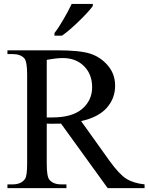

<svg xmlns="http://www.w3.org/2000/svg" viewBox="-20 -974 768 994"><path d="M728.5 0H537.5L296 -334Q269.5 -333.5 252 -333.5Q246 -333.5 237.8 -333.5Q229.5 -333.5 222 -334V-126Q222 -59.5 236 -43Q256.5 -19.5 296 -19.5H324V0H18.5V-19.5H45.5Q90.5 -19.5 110 -48.5Q120.5 -65.5 120.5 -126V-587.5Q120.5 -654 106.5 -671.5Q86.5 -694 45.5 -694H18.5V-713.5H277.5Q392 -713.5 446 -696.5Q500 -679.5 538 -635.2Q576 -591 576 -530.5Q576 -464.5 532.8 -415.8Q489.5 -367 400 -347L546.5 -142Q597 -72 633.8 -48.8Q670.5 -25.5 728.5 -19.5ZM222 -366Q231.5 -366 239.2 -366Q247 -366 251 -366Q353.5 -366 405.2 -410.2Q457 -454.5 457 -522.5Q457 -589.5 415 -631.5Q373 -673.5 304.5 -673.5Q273.5 -673.5 222 -664ZM262 -803Q273.5 -817.5 285.8 -836.5Q298 -855.5 309.8 -875.8Q321.5 -896 332.2 -916.2Q343 -936.5 351 -953.5H460.5V-943Q451 -929.5 432.5 -909.2Q414 -889 391.5 -867Q369 -845 345.2 -824.2Q321.5 -803.5 301 -789.5H262Z"/></svg>

Font: MM Phetkon
Style: Regular
Weight: 400
Designer: Khon Soe Zaw Thu
Version: Version 1.00 July 15, 2016, initial release